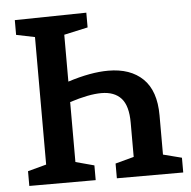

<svg xmlns="http://www.w3.org/2000/svg" viewBox="-51 -753 801 804"><g transform="rotate(-5 349.5 -351.0)"><path d="M609 -82 687 -62V0H408V-62L486 -83V-227Q486 -298 457.5 -329.5Q429 -361 374 -361Q322 -361 241 -335V-83L319 -62V0H40V-62L118 -83V-619L40 -635V-697L341 -702V-640L241 -618V-421Q337 -452 411 -452Q504 -452 556.5 -401Q609 -350 609 -247Z"/></g></svg>

Font: Bitter Pro SemiBold
Style: Regular
Weight: 600
Designer: Sol Matas, and Bitter project Authors
Foundry: Sol Matas
Version: Version 1.010